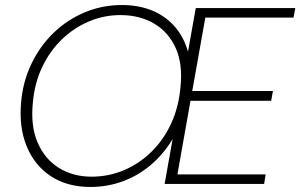

<svg xmlns="http://www.w3.org/2000/svg" viewBox="-20 -732 1195 764"><path d="M340 12Q248 12 183 -30.5Q118 -73 86.5 -149Q55 -225 64 -325Q71 -407 105 -478Q139 -549 193.5 -601.5Q248 -654 317.5 -683Q387 -712 465 -712Q532 -712 585.5 -690Q639 -668 675.5 -626Q712 -584 728 -526L759 -700H1155L1148 -662H797L745 -370H1066L1059 -331H738L686 -38H1037L1031 0H635L667 -179Q631 -119 580.5 -76Q530 -33 468.5 -10.5Q407 12 340 12ZM344 -29Q412 -29 472.5 -54.5Q533 -80 581.5 -127Q630 -174 660.5 -239.5Q691 -305 698 -384Q708 -476 679.5 -540Q651 -604 593.5 -638Q536 -672 459 -672Q394 -672 334.5 -647Q275 -622 227 -576Q179 -530 148.5 -466.5Q118 -403 111 -326Q101 -233 129 -166.5Q157 -100 213.5 -64.5Q270 -29 344 -29Z"/></svg>

Font: DM Sans 24pt ExtraLight
Style: Italic
Weight: 250
Italic angle: -10°
Designer: Colophon Foundry, Jonny Pinhorn
Foundry: Colophon Foundry
Version: Version 4.004;gftools[0.9.30]